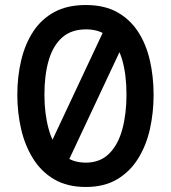

<svg xmlns="http://www.w3.org/2000/svg" viewBox="-20 -732 682 765"><path d="M322 13Q248 13 196 -17.5Q144 -48 111.5 -100.5Q79 -153 64 -218.5Q49 -284 49 -354Q49 -427 64.5 -492Q80 -557 112.5 -606.5Q145 -656 196.5 -684Q248 -712 322 -712Q395 -712 446 -684Q497 -656 529.5 -606.5Q562 -557 577 -492Q592 -427 592 -354Q592 -284 577.5 -218.5Q563 -153 530.5 -100.5Q498 -48 446.5 -17.5Q395 13 322 13ZM322 -84Q379 -84 415 -120Q451 -156 467.5 -217.5Q484 -279 484 -355Q484 -433 467.5 -491.5Q451 -550 415.5 -582.5Q380 -615 323 -615Q264 -615 227.5 -582.5Q191 -550 174 -491.5Q157 -433 157 -355Q157 -279 174 -217.5Q191 -156 227 -120Q263 -84 322 -84ZM144 -79 398 -620H501L247 -79Z"/></svg>

Font: Inclusive Sans Medium
Style: Regular
Weight: 500
Designer: Olivia King
Foundry: Olivia King
Version: Version 2.004